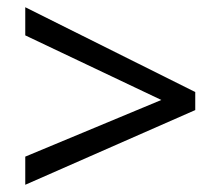

<svg xmlns="http://www.w3.org/2000/svg" viewBox="-20 -628 612 532"><path d="M50 -194 427 -351 50 -530V-608L521 -373V-323L50 -116Z"/></svg>

Font: Noto Sans Palmyrene
Style: Regular
Weight: 400
Designer: Monotype Design Team
Foundry: Monotype Imaging Inc.
Version: Version 2.001; ttfautohint (v1.8.4.7-5d5b)